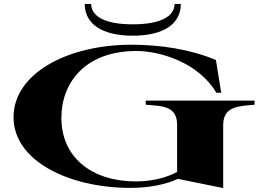

<svg xmlns="http://www.w3.org/2000/svg" viewBox="-20 -943 1348 979"><path d="M723 -430V-409C809 -402 883 -403 883 -306V-66C823 -34 747 -18 673 -18C445 -18 293 -143 293 -342C293 -519 412 -683 676 -683C796 -683 993 -624 1083 -470H1108L1081 -637C952 -691 801 -715 649 -715C327 -715 49 -570 49 -345C49 -124 329 15 644 15C743 15 827 -3 887 -31L1118 16V-306C1118 -403 1202 -402 1278 -409V-430ZM445 -923H412C412 -822 499 -761 657 -761C816 -761 902 -822 902 -923H870C870 -863 806 -819 657 -819C509 -819 445 -863 445 -923Z"/></svg>

Font: Sprat Extended
Style: Bold
Weight: 700
Width: 9
Designer: Ethan Nakache
Foundry: Collletttivo
Version: Version 2.000;Glyphs 3.2 (3217)